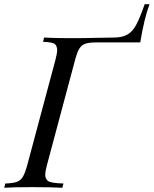

<svg xmlns="http://www.w3.org/2000/svg" viewBox="-55 -885 725 905"><path d="M401.9 -685.1Q365.7 -685.1 347.9 -679.2Q330.1 -673.3 319.3 -656.5Q308.6 -639.6 298.8 -602.1L166 -106Q158.2 -76.2 158.2 -60.5Q158.2 -44.9 169.4 -33.4Q180.7 -22 244.1 -20L238.8 0Q187 -2.9 97.2 -2.9Q7.3 -2.9 -35.2 0L-29.8 -20Q6.8 -21.5 24.4 -27.8Q42 -34.2 52.5 -51.3Q63 -68.4 73.2 -106L206.1 -602.1Q214.4 -633.8 214.4 -649.4Q214.4 -665 205.6 -675.5Q196.8 -686 147.9 -688L152.8 -708Q205.1 -705.1 274.4 -705.1Q343.8 -705.1 391.1 -706.5L481 -708Q522 -708 546.1 -722.4Q570.3 -736.8 587.4 -768.8Q604.5 -800.8 627 -865.2H649.9Q625.5 -801.8 606 -685.1Z"/></svg>

Font: PlayfairDisplaySC-Italic
Style: Italic
Weight: 400
Italic angle: -14°
Designer: Claus Eggers Sørensen
Foundry: Claus Eggers Sørensen
Version: Version 1.004;PS 001.004;hotconv 1.0.70;makeotf.lib2.5.58329